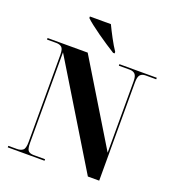

<svg xmlns="http://www.w3.org/2000/svg" viewBox="-162 -1052 1070 1178"><g transform="rotate(20 373.5 -463.5)"><path d="M23 0V-10H78Q104 -10 118 -21.5Q132 -33 132 -74V-644Q132 -682 119 -693Q106 -704 84 -704H23V-714H285L610 -179V-644Q610 -680 597.5 -692Q585 -704 563 -704H492V-714H736V-704H667Q644 -704 632 -691Q620 -678 620 -640V0H546L142 -664V-74Q142 -33 153 -21.5Q164 -10 188 -10H263V0ZM432 -766Q408 -781 377.5 -801Q347 -821 316 -843Q285 -865 260 -884.5Q235 -904 222 -917V-927H359Q375 -893 398 -850Q421 -807 442 -776V-766Z"/></g></svg>

Font: Noto Serif Display SemiCondensed ExtraBold
Style: Regular
Weight: 800
Width: 4
Designer: Monotype Design Team
Foundry: Monotype Imaging Inc.
Version: Version 2.009